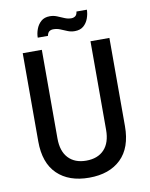

<svg xmlns="http://www.w3.org/2000/svg" viewBox="-94 -919 779 999"><g transform="rotate(-10 296.0 -419.5)"><path d="M296 12Q189 12 128 -47Q67 -106 67 -220V-686H168V-218Q168 -150 202 -114Q236 -78 296 -78Q357 -78 391 -114Q425 -150 425 -218V-686H525V-220Q525 -106 464 -47Q403 12 296 12ZM158 -752Q158 -774 166.5 -797Q175 -820 192.5 -835.5Q210 -851 239 -851Q259 -851 277 -843.5Q295 -836 312.5 -828.5Q330 -821 348 -821Q360 -821 369 -827.5Q378 -834 380 -851H435Q435 -829 426.5 -805.5Q418 -782 400.5 -767Q383 -752 354 -752Q334 -752 316 -759.5Q298 -767 281 -774Q264 -781 245 -781Q232 -781 223.5 -774.5Q215 -768 212 -752Z"/></g></svg>

Font: Archivo Narrow Medium
Style: Regular
Weight: 500
Designer: Hector Gatti
Foundry: Omnibus-Type
Version: Version 3.002